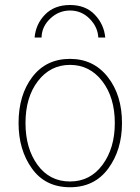

<svg xmlns="http://www.w3.org/2000/svg" viewBox="-20 -746 571 783"><path d="M121.1 -592.8Q126 -648.4 164.1 -687Q202.1 -725.6 265.6 -725.6Q329.1 -725.6 366.7 -686Q404.3 -646.5 409.2 -592.8H380.9Q378.9 -635.7 345.7 -669.4Q312.5 -703.1 265.6 -703.1Q219.7 -703.1 185.1 -670.4Q150.4 -637.7 149.4 -592.8ZM84 -244.1Q84 -140.6 133.3 -73.2Q182.6 -5.9 265.6 -5.9Q347.7 -5.9 397.9 -73.7Q448.2 -141.6 448.2 -244.1Q448.2 -348.6 397 -415Q345.7 -481.4 265.6 -481.4Q185.5 -481.4 134.8 -415.5Q84 -349.6 84 -244.1ZM55.7 -244.1Q55.7 -358.4 111.8 -432.1Q168 -505.9 265.6 -505.9Q361.3 -505.9 419.4 -432.1Q477.5 -358.4 477.5 -244.1Q477.5 -134.8 421.4 -58.6Q365.2 17.6 265.6 17.6Q165 17.6 110.4 -58.6Q55.7 -134.8 55.7 -244.1Z"/></svg>

Font: Gothic A1 Thin
Style: Regular
Weight: 250
Designer: HanYang I&C Co.,Ltd.
Foundry: HanYang I&C Co.,Ltd.
Version: Version 2.50